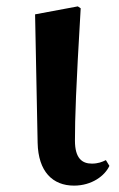

<svg xmlns="http://www.w3.org/2000/svg" viewBox="-20 -567 374 602"><path d="M212 15C268 15 309 -16 323 -47L312 -65C300 -59 287 -54 268 -54C238 -54 215 -70 215 -126C215 -197 218 -288 233 -541L224 -547L90 -522L98 -119C100 -29 145 15 212 15Z"/></svg>

Font: Noto Serif CJK HK
Style: Bold
Weight: 700
Designer: Ryoko NISHIZUKA 西塚涼子 (kana & ideographs); Frank Grießhammer (Latin, Greek & Cyrillic); Wenlong ZHANG 张文龙 (bopomofo); San
Foundry: Adobe
Version: Version 2.001;hotconv 1.1.0;makeotfexe 2.6.0